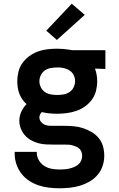

<svg xmlns="http://www.w3.org/2000/svg" viewBox="-20 -790 640 1033"><path d="M300 223Q271 223 242.5 219.5Q214 216 187 207Q160 198 136 182Q112 166 94.5 143Q77 120 68 92.5Q59 65 59 37V27H178V32Q178 53 189 72Q200 91 218 102.5Q236 114 257.5 118Q279 122 300 122Q313 122 326.5 121Q340 120 353 117Q366 114 378 109Q390 104 400.5 95.5Q411 87 416.5 74.5Q422 62 422 49Q422 38 418.5 28Q415 18 407.5 10.5Q400 3 390 -1Q380 -5 370 -8Q360 -11 349.5 -11.5Q339 -12 328 -12H272Q250 -12 228.5 -13Q207 -14 186.5 -19.5Q166 -25 147 -35.5Q128 -46 114 -62Q100 -78 92 -98.5Q84 -119 84 -140Q84 -165 94.5 -188.5Q105 -212 123 -230Q110 -241 100 -255.5Q90 -270 84 -286Q78 -302 75.5 -319Q73 -336 73 -353Q73 -379 79.5 -405Q86 -431 101.5 -452Q117 -473 138.5 -488.5Q160 -504 184.5 -513Q209 -522 235.5 -525Q262 -528 288 -528Q305 -528 322.5 -526.5Q340 -525 357 -522L366 -520H547V-419L491 -421Q497 -405 500 -387.5Q503 -370 503 -353Q503 -327 496.5 -301Q490 -275 474.5 -254Q459 -233 437.5 -217.5Q416 -202 391 -193.5Q366 -185 340 -181.5Q314 -178 288 -178Q267 -178 246 -180Q225 -182 205 -187Q199 -181 195.5 -173.5Q192 -166 192 -158Q192 -145 200.5 -134.5Q209 -124 221 -119Q233 -114 245.5 -113.5Q258 -113 271 -113H328Q354 -113 379 -110.5Q404 -108 428 -100Q452 -92 474 -79Q496 -66 512 -46Q528 -26 534.5 -1.5Q541 23 541 48Q541 76 532 103Q523 130 504.5 151.5Q486 173 461.5 187Q437 201 410.5 209Q384 217 356 220Q328 223 300 223ZM288 -279Q305 -279 322 -282Q339 -285 353.5 -294.5Q368 -304 376 -320Q384 -336 384 -353Q384 -369 377.5 -383.5Q371 -398 359 -407.5Q347 -417 331.5 -421.5Q316 -426 301 -427H288Q271 -427 253.5 -424Q236 -421 222 -411.5Q208 -402 200 -386Q192 -370 192 -353Q192 -336 200 -320Q208 -304 222 -294.5Q236 -285 253.5 -282Q271 -279 288 -279ZM286 -575 229 -625 366 -770 436 -710Z"/></svg>

Font: Iosevka Book
Style: Bold
Weight: 700
Designer: Belleve Invis
Foundry: Belleve Invis
Version: Version 28.0.7; ttfautohint (v1.8.3)